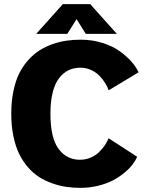

<svg xmlns="http://www.w3.org/2000/svg" viewBox="-20 -898 750 929"><path d="M545.5 -734H395L350.5 -805.5L305.5 -734H155L284 -878H416.5ZM368.5 11Q333 11 299.8 6Q266.5 1 232.5 -11Q198.5 -23 169.8 -41.2Q141 -59.5 115.8 -88.2Q90.5 -117 72.8 -153.2Q55 -189.5 44.8 -239.2Q34.5 -289 34.5 -348Q34.5 -407 44.8 -456.8Q55 -506.5 73 -542.8Q91 -579 116.8 -607.5Q142.5 -636 171.2 -654.2Q200 -672.5 234.2 -684.5Q268.5 -696.5 301.8 -701.2Q335 -706 370.5 -706Q425.5 -706 475.2 -690.5Q525 -675 559.2 -650.2Q593.5 -625.5 616.5 -599.2Q639.5 -573 650.5 -548L505.5 -461Q500 -478 489.2 -495.5Q478.5 -513 462 -530.5Q445.5 -548 421 -559.2Q396.5 -570.5 369 -570.5Q338 -570.5 312.5 -558.5Q287 -546.5 266.8 -521Q246.5 -495.5 235.2 -451.5Q224 -407.5 224 -348Q224 -231.5 263 -178.2Q302 -125 367 -125Q394.5 -125 419.2 -135.8Q444 -146.5 460.8 -163.5Q477.5 -180.5 488.5 -197Q499.5 -213.5 505.5 -229L643.5 -139.5Q636 -121 621 -101.5Q606 -82 581.5 -61.8Q557 -41.5 526.8 -25.5Q496.5 -9.5 455 0.8Q413.5 11 368.5 11Z"/></svg>

Font: League Mono ExtraBold
Style: Regular
Weight: 800
Width: 6
Designer: Tyler Finck
Foundry: The League of Moveable Type / Tyler Finck
Version: Version 2.210